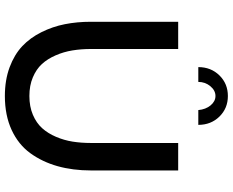

<svg xmlns="http://www.w3.org/2000/svg" viewBox="-104 -851 960 792"><g transform="rotate(90 376.0 -455.0)"><path d="M317.9 -793H256.8Q256.8 -845.2 291 -880.1Q325.2 -915 376 -915Q426.8 -915 460.9 -880.1Q495.1 -845.2 495.1 -793H434.1Q431.2 -823.7 414.6 -843.8Q397.9 -863.8 376 -863.8Q353 -863.8 335.4 -842.5Q317.9 -821.3 317.9 -793ZM376 4.9Q310.1 4.9 257.6 -14.6Q205.1 -34.2 170.4 -66.9Q135.7 -99.6 112.8 -145.8Q89.8 -191.9 79.8 -242.4Q69.8 -293 69.8 -350.1V-710H182.1V-350.1Q182.1 -309.6 188 -273.7Q193.8 -237.8 208.3 -204.6Q222.7 -171.4 244.1 -147.9Q265.6 -124.5 299.3 -110.4Q333 -96.2 376 -96.2Q419.4 -96.2 453.4 -110.6Q487.3 -125 508.8 -148.9Q530.3 -172.9 544.4 -206.1Q558.6 -239.3 564.2 -274.7Q569.8 -310.1 569.8 -350.1V-710H683.1V-350.1Q683.1 -275.4 665.5 -212.6Q647.9 -149.9 612.1 -100.3Q576.2 -50.8 515.9 -22.9Q455.6 4.9 376 4.9Z"/></g></svg>

Font: Rawline SemiBold
Style: Regular
Weight: 600
Designer: Matt McInerney, Pablo Impallari, Rodrigo Fuenzalida
Foundry: Matt McInerney, Pablo Impallari, Rodrigo Fuenzalida
Version: Version 4.020;PS 004.020;hotconv 1.0.88;makeotf.lib2.5.64775